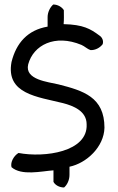

<svg xmlns="http://www.w3.org/2000/svg" viewBox="-20 -724 525 851"><path d="M31 17C76 56 162 35 217 31V82C224 96 243 107 264 107C277 96 288 75 288 51V15C364 -1 441 -73 443 -158C443 -294 349 -322 239 -350C194 -361 88 -370 105 -439C128 -524 223 -574 341 -525C355 -519 368 -506 381 -502C401 -501 422 -511 435 -528C440 -543 433 -559 420 -567C381 -596 349 -615 262 -617C264 -637 263 -658 263 -679C255 -692 237 -704 216 -704C203 -693 191 -671 191 -648V-606C103 -591 52 -534 31 -449C5 -307 147 -295 259 -267C305 -255 364 -232 364 -173C370 -51 178 -24 62 -46C42 -34 25 -6 31 17Z"/></svg>

Font: Snowfall
Style: Regular
Weight: 400
Designer: Jasper
Foundry: Cannot Into Space Fonts
Version: Version 0.9